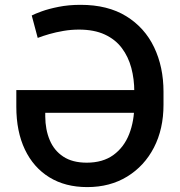

<svg xmlns="http://www.w3.org/2000/svg" viewBox="-20 -757 737 787"><path d="M310.4 -737.2Q421.9 -737.2 497.5 -690.5Q573.2 -643.8 611.7 -563.2Q650.2 -482.6 650.2 -381V-327.8Q650.2 -228.3 611 -152.3Q571.7 -76.3 501.2 -33.2Q430.8 9.9 337.7 9.9Q247.5 9.9 182.4 -30.2Q117.2 -70.3 82 -144.2Q46.9 -218 46.9 -319.6V-387.8H570.7V-294.7H165.5V-279.5Q165.8 -225.9 183.8 -182.9Q201.7 -139.9 239.3 -115.1Q277 -90.2 335.6 -90.2Q401.6 -90.2 445 -121.8Q488.3 -153.4 509.4 -207.2Q530.5 -261 530.5 -327.8V-381Q530.5 -432.5 518.3 -478.5Q506 -524.5 479.4 -560Q452.8 -595.5 409.3 -615.6Q365.8 -635.7 303.3 -635.7Q271 -635.7 239.9 -630.3Q208.8 -625 181.8 -617.2Q154.8 -609.4 134.6 -601.6L110.1 -693.5Q122.9 -700.3 151.3 -710.6Q179.7 -720.9 220.5 -729Q261.4 -737.2 310.4 -737.2Z"/></svg>

Font: InterMG Medium
Style: Regular
Weight: 500
Designer: Rasmus Andersson
Foundry: rsms
Version: Version 3.019;December 26, 2023;FontCreator 15.0.0.2955 64-b